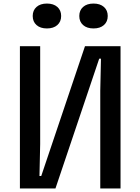

<svg xmlns="http://www.w3.org/2000/svg" viewBox="-20 -1060 790 1080"><path d="M544 0V-550L548 -730H538L292 0H92V-800H206V-250L202 -70H212L458 -800H658V0ZM164 -970Q164 -1002 185.5 -1021Q207 -1040 244 -1040Q281 -1040 302.5 -1021Q324 -1002 324 -970Q324 -938 302.5 -919Q281 -900 244 -900Q207 -900 185.5 -919Q164 -938 164 -970ZM426 -970Q426 -1002 447.5 -1021Q469 -1040 506 -1040Q543 -1040 564.5 -1021Q586 -1002 586 -970Q586 -938 564.5 -919Q543 -900 506 -900Q469 -900 447.5 -919Q426 -938 426 -970Z"/></svg>

Font: Martian Mono VF sWd Rg
Style: Regular
Weight: 400
Width: 6
Monospace: yes
Designer: Roman Shamin
Foundry: Evil Martians
Version: Version 1.100